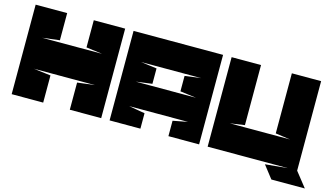

<svg xmlns="http://www.w3.org/2000/svg" viewBox="-84 -929 2319 1324"><g transform="rotate(15 1075.5 -267.0)"><path d="M30 -639V0H255V-194L132 -209H568L445 -194V0H669V-639H445V-445L560 -430H132L255 -445V-639H30Z M834 -445H1264L1149 -430V-320L1264 -305H834L949 -320V-430ZM729 -639V0H949V-110L834 -130H1254L1149 -110V0H1368V-639Z M1639 -210V-639H1429V0H2068V-639H1859V-210L1965 -195H1535ZM1842 15 1912 105H2151L2068 0H2001Z"/></g></svg>

Font: Banana Brick
Style: Regular
Weight: 400
Designer: artmaker
Foundry: artmaker
Version: Version 4.000 2011 initial release